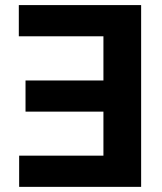

<svg xmlns="http://www.w3.org/2000/svg" viewBox="-20 -727 629 747"><path d="M529.1 0H54.5V-121.4H382.4V-292.7H79.3V-413.9H382.4V-585.8H53.2V-707.2H529.1Z"/></svg>

Font: Pretendard Variable
Style: Regular
Weight: 400
Designer: Base glyphs from Inter by Rasmus Andersson; Hangul glyphs from Noto Sans CJK(Source Han Sans) by Jang Soo-young and Kang
Foundry: Kil Hyung-jin
Version: Version 1.100;FEAKit 1.0